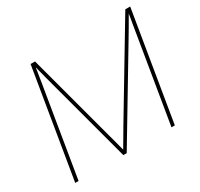

<svg xmlns="http://www.w3.org/2000/svg" viewBox="-152 -922 1163 1115"><g transform="rotate(-30 430.0 -364.0)"><path d="M52.2 0 172.9 -727.5H202.6L357.9 -148.4Q362.3 -131.8 366.9 -115.2Q371.6 -98.6 376 -81.5Q380.4 -64.5 384.8 -47.6Q389.2 -30.8 393.6 -13.7H381.8Q391.6 -30.8 401.6 -47.6Q411.6 -64.5 421.6 -81.5Q431.6 -98.6 441.4 -115.2Q451.2 -131.8 460.9 -148.4L808.1 -727.5H840.8L720.2 0H697.8L789.6 -554.7Q793 -574.2 796.1 -594Q799.3 -613.8 802.7 -633.8Q806.2 -653.8 809.6 -673.6Q813 -693.4 815.9 -712.9H822.8Q811 -692.9 799.6 -672.9Q788.1 -652.8 776.6 -633.1Q765.1 -613.3 753.4 -593.8Q741.7 -574.2 730 -554.7L397.5 0H375L226.1 -554.7Q219.2 -581.1 212.2 -607.2Q205.1 -633.3 198.5 -659.7Q191.9 -686 185.1 -712.9H191.9Q189 -693.4 185.8 -673.6Q182.6 -653.8 179.4 -633.8Q176.3 -613.8 173.1 -594Q169.9 -574.2 166.5 -554.7L74.7 0Z"/></g></svg>

Font: Inter 24pt Thin
Style: Italic
Weight: 250
Italic angle: -9.3988°
Version: Version 4.001;git-66647c0bb